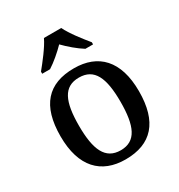

<svg xmlns="http://www.w3.org/2000/svg" viewBox="-182 -888 951 1020"><g transform="rotate(-30 293.5 -378.0)"><path d="M135 -619V-606H183C218 -628 261 -665 291 -696C321 -665 364 -628 400 -606H447V-619C416 -657 365 -721 344 -766H238C217 -721 166 -657 135 -619ZM292 10C451 10 534 -81 534 -269C534 -457 443 -547 295 -547C135 -547 53 -457 53 -269C53 -81 144 10 292 10ZM294 -45C200 -45 166 -122 166 -269C166 -417 199 -491 293 -491C387 -491 421 -417 421 -269C421 -122 388 -45 294 -45Z"/></g></svg>

Font: Noto Serif Yezidi Medium
Style: Regular
Weight: 500
Designer: Dalton Maag Ltd
Foundry: Dalton Maag Ltd
Version: Version 1.001